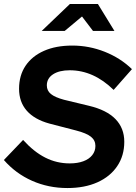

<svg xmlns="http://www.w3.org/2000/svg" viewBox="-32 -940 687 970"><path d="M308.5 10Q212.7 10 130.1 -26.6Q47.4 -63.2 -12.4 -131.6L84.7 -233Q139.1 -172.8 196.8 -143.7Q254.5 -114.5 320.2 -114.5Q359.9 -114.5 388.9 -125.3Q418 -136 434 -156.2Q450 -176.4 450 -202.9Q450 -231.1 427.4 -249.2Q404.8 -267.3 351.9 -280.9L218 -315.6Q142.2 -336.3 103.2 -380.7Q64.3 -425.1 64.3 -491.4Q64.3 -559 97.1 -607.7Q129.8 -656.4 190.2 -683.1Q250.5 -709.8 333.2 -709.8Q418.1 -709.8 497.3 -678.4Q576.6 -646.9 634.6 -590.7L542.1 -485.8Q440.7 -585 320.3 -585Q267.2 -585 235.9 -564.5Q204.6 -544 204.6 -508.6Q204.6 -481.8 225.1 -465.1Q245.6 -448.4 291.3 -436L418.1 -405.4Q506.9 -384.2 551.4 -338.4Q595.9 -292.5 595.9 -223.8Q595.9 -153.4 560.2 -100.6Q524.6 -47.8 460.1 -18.9Q395.6 10 308.5 10ZM178.6 -783.6 321.1 -919.8H462.6L546.2 -783.6H437.9L382.3 -856.7L294.7 -783.6Z"/></svg>

Font: Red Hat Display VF
Style: Italic
Weight: 300
Italic angle: -12°
Designer: Pentagram, MCKL
Foundry: Pentagram, MCKL
Version: Version 1.010